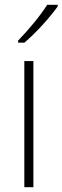

<svg xmlns="http://www.w3.org/2000/svg" viewBox="-20 -785 262 805"><path d="M222 -758V-765H178C149 -719 99 -659 56 -615V-606H82C130 -646 190 -713 222 -758ZM120 0V-529H82V0Z"/></svg>

Font: Noto Sans Devanagari SemiCondensed ExtraLight
Style: Regular
Weight: 200
Width: 4
Designer: Jelle Bosma - Monotype Design Team
Foundry: Monotype Imaging Inc.
Version: Version 2.004